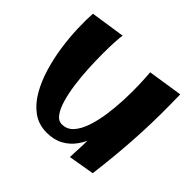

<svg xmlns="http://www.w3.org/2000/svg" viewBox="-179 -992 1224 1224"><g transform="rotate(45 433.0 -379.5)"><path d="M376 8Q303 8 249.5 -30.5Q196 -69 158.5 -133.5Q121 -198 97 -278Q73 -358 61 -441.5Q49 -525 46.5 -602.5Q44 -680 48 -737L281 -772Q277 -753 274.5 -707Q272 -661 272 -599Q272 -537 275.5 -469Q279 -401 288 -335Q297 -269 312.5 -215.5Q328 -162 351 -130Q374 -98 406 -98Q452 -98 482.5 -131.5Q513 -165 532.5 -221.5Q552 -278 562 -347Q572 -416 575 -487.5Q578 -559 576 -622.5Q574 -686 570 -731L662 -529Q661 -480 657.5 -421.5Q654 -363 644.5 -302.5Q635 -242 616 -187Q597 -132 566 -88Q535 -44 488 -18Q441 8 376 8ZM590 13Q596 -94 597 -186Q598 -278 595.5 -364.5Q593 -451 587 -540.5Q581 -630 570 -731L805 -767Q807 -675 806.5 -587.5Q806 -500 801.5 -411Q797 -322 788.5 -225.5Q780 -129 766 -17Z"/></g></svg>

Font: Marhey Light SemiBold
Style: Regular
Weight: 600
Version: Version 1.000